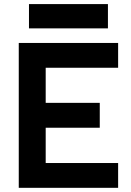

<svg xmlns="http://www.w3.org/2000/svg" viewBox="-20 -899 626 919"><path d="M69.8 0V-693.4H545.4V-574.7H198.7V-406.7H457.5V-287.6H198.7V-118.7H545.4V0ZM118.7 -763.2V-879.4H496.6V-763.2Z"/></svg>

Font: Cascadia Mono
Style: Bold
Weight: 700
Monospace: yes
Designer: Aaron Bell
Foundry: Saja Typeworks
Version: Version 2404.023; ttfautohint (v1.8.4)